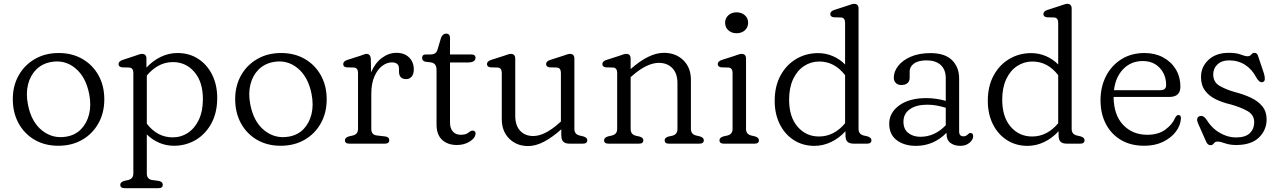

<svg xmlns="http://www.w3.org/2000/svg" viewBox="-20 -752 6694 1005"><path d="M287.5 -474.5Q357.5 -474.5 411.2 -443.5Q465 -412.5 495.5 -357.8Q526 -303 526 -232Q526 -161.5 495.2 -106.5Q464.5 -51.5 410.2 -20.2Q356 11 285 11Q215 11 161.2 -20.2Q107.5 -51.5 77.2 -106.8Q47 -162 47 -233.5Q47 -303 77.8 -357.5Q108.5 -412 162.8 -443.2Q217 -474.5 287.5 -474.5ZM328.5 -37Q374.5 -45 404.8 -76.2Q435 -107.5 446.5 -154.8Q458 -202 447 -259Q429.5 -349.5 374.2 -395Q319 -440.5 247.5 -427.5Q200.5 -419 169.5 -388Q138.5 -357 126.8 -310Q115 -263 126 -206Q143.5 -114 200.2 -69Q257 -24 328.5 -37Z M746.5 -445V-398Q780 -434.5 822 -454.5Q864 -474.5 909 -474.5Q970.5 -474.5 1017.2 -444.2Q1064 -414 1090.5 -360.8Q1117 -307.5 1117 -239Q1117 -162.5 1086.5 -106.2Q1056 -50 1004.5 -19.5Q953 11 890 11Q849.5 11 813 -4.8Q776.5 -20.5 748.5 -48.5V156Q748.5 185 774.5 190L812 195Q832 200 832 215Q832 233 809 233H632.5Q609.5 233 609.5 215Q609.5 201.5 630 195L652 190Q678 183 678 156V-370.5Q678 -396.5 657 -398.5L618 -399.5Q600.5 -402.5 600.5 -416.5Q600.5 -430.5 621 -438L684.5 -459Q695.5 -462.5 705.5 -466.2Q715.5 -470 723 -470Q746.5 -470 746.5 -445ZM885 -427Q844.5 -427 810 -408.2Q775.5 -389.5 748.5 -356.5V-104.5Q803.5 -33 883.5 -33Q928 -33 963.8 -56.8Q999.5 -80.5 1020.8 -125.2Q1042 -170 1042 -233Q1042 -323.5 997.5 -375.2Q953 -427 885 -427Z M1451.5 -474.5Q1521.5 -474.5 1575.2 -443.5Q1629 -412.5 1659.5 -357.8Q1690 -303 1690 -232Q1690 -161.5 1659.2 -106.5Q1628.5 -51.5 1574.2 -20.2Q1520 11 1449 11Q1379 11 1325.2 -20.2Q1271.5 -51.5 1241.2 -106.8Q1211 -162 1211 -233.5Q1211 -303 1241.8 -357.5Q1272.5 -412 1326.8 -443.2Q1381 -474.5 1451.5 -474.5ZM1492.5 -37Q1538.5 -45 1568.8 -76.2Q1599 -107.5 1610.5 -154.8Q1622 -202 1611 -259Q1593.5 -349.5 1538.2 -395Q1483 -440.5 1411.5 -427.5Q1364.5 -419 1333.5 -388Q1302.5 -357 1290.8 -310Q1279 -263 1290 -206Q1307.5 -114 1364.2 -69Q1421 -24 1492.5 -37Z M1921 -443.5 1922.5 -373.5Q1943 -422 1979 -448.8Q2015 -475.5 2055.5 -475.5Q2097 -475.5 2121.5 -451.2Q2146 -427 2146 -388.5Q2146 -364.5 2135 -351.2Q2124 -338 2106 -338Q2068.5 -338 2068.5 -377.5V-392Q2068.5 -410.5 2058.2 -418Q2048 -425.5 2031.5 -425.5Q2005 -425.5 1980.2 -406.8Q1955.5 -388 1939.5 -351.2Q1923.5 -314.5 1923.5 -260.5V-77Q1923.5 -46.5 1952 -43L1995 -38Q2017.5 -35.5 2017.5 -18Q2017.5 0 1994.5 0H1808.5Q1785.5 0 1785.5 -18Q1785.5 -31.5 1806 -38L1828 -43Q1854 -50 1854 -77V-370.5Q1854 -396.5 1833 -398.5L1794 -399.5Q1776.5 -402 1776.5 -416.5Q1776.5 -431 1797 -438L1862.5 -459Q1873 -462.5 1882.8 -466.2Q1892.5 -470 1898 -470Q1919.5 -470 1921 -443.5Z M2235.5 -425.5 2206 -429Q2189.5 -433.5 2189.5 -449Q2189.5 -467 2210 -467H2233.5Q2248 -467 2257 -472.8Q2266 -478.5 2270.5 -493.5L2288.5 -554Q2297.5 -576 2315 -576Q2335.5 -576 2335.5 -553V-467H2446.5Q2469 -467 2469 -449.5Q2469 -425 2427.5 -425H2335.5V-110.5Q2335.5 -80.5 2350.5 -63.5Q2365.5 -46.5 2391.5 -46.5Q2418.5 -46.5 2432 -57.8Q2445.5 -69 2455 -68.5Q2462 -68.5 2466.5 -62.8Q2471 -57 2468.5 -47.5Q2465.5 -27.5 2437.2 -10.2Q2409 7 2371.5 7Q2323.5 7 2294.2 -20Q2265 -47 2265 -100.5V-387Q2265 -421 2235.5 -425.5Z M2606.5 -128.5V-370.5Q2606.5 -396.5 2585.5 -398.5L2546.5 -399.5Q2529 -402.5 2529 -416.5Q2529 -431 2549.5 -438L2615 -459Q2626 -462.5 2636 -466.2Q2646 -470 2653.5 -470Q2677 -470 2677 -445V-146.5Q2677 -94.5 2703 -67.2Q2729 -40 2771 -40Q2831 -40 2906.5 -107.5L2916 -116V-370.5Q2916 -396.5 2895 -398.5L2856 -399.5Q2838.5 -402.5 2838.5 -416.5Q2838.5 -431 2859 -438L2924.5 -459Q2935.5 -462.5 2945.5 -466.2Q2955.5 -470 2963 -470Q2986.5 -470 2986.5 -445V-77Q2986.5 -50 3012.5 -43L3033.5 -38Q3054 -32 3054 -18Q3054 0 3031 0H2961.5Q2939 0 2928.5 -10.2Q2918 -20.5 2918 -46V-75Q2870 -32.5 2827 -10Q2784 12.5 2744.5 12.5Q2684.5 12.5 2645.5 -26.2Q2606.5 -65 2606.5 -128.5Z M3281 -445V-390.5Q3377 -475.5 3455 -475.5Q3517 -475.5 3556.8 -436.8Q3596.5 -398 3596.5 -334.5V-77Q3596.5 -50 3622.5 -43L3644 -38Q3664 -31.5 3664 -18Q3664 0 3641 0H3481Q3459 0 3459 -18Q3459 -31 3478 -37L3500.5 -42Q3526 -49 3526 -77V-316.5Q3526 -368 3499.2 -395.5Q3472.5 -423 3428.5 -423Q3398.5 -423 3363.8 -406.5Q3329 -390 3289.5 -355.5L3281 -348V-77Q3281 -49 3306.5 -42L3328.5 -37Q3347.5 -31 3347.5 -18Q3347.5 0 3325.5 0H3165Q3142 0 3142 -18Q3142 -31.5 3162.5 -38L3184.5 -43Q3210.5 -50 3210.5 -77V-370.5Q3210.5 -396.5 3189.5 -398.5L3150.5 -399.5Q3133 -402.5 3133 -416.5Q3133 -431 3153.5 -438L3219 -459Q3230 -462.5 3240 -466.2Q3250 -470 3257.5 -470Q3281 -470 3281 -445Z M3835 -578Q3809.5 -578 3792.5 -593.5Q3775.5 -609 3775.5 -633Q3775.5 -656.5 3792.5 -672Q3809.5 -687.5 3835 -687.5Q3862 -687.5 3879 -672Q3896 -656.5 3896 -633Q3896 -609 3879 -593.5Q3862 -578 3835 -578ZM3885 -445V-77Q3885 -50 3911 -43L3932.5 -38Q3952.5 -31.5 3952.5 -18Q3952.5 0 3929.5 0H3769Q3746 0 3746 -18Q3746 -31.5 3766.5 -38L3788.5 -43Q3814.5 -50 3814.5 -77V-370.5Q3814.5 -396.5 3793.5 -398.5L3754.5 -399.5Q3737 -402.5 3737 -416.5Q3737 -431 3757.5 -438L3823 -459Q3834 -462.5 3844 -466.2Q3854 -470 3861.5 -470Q3885 -470 3885 -445Z M4035 -224Q4035 -300.5 4065.5 -356.8Q4096 -413 4147.8 -443.5Q4199.5 -474 4262 -474Q4303 -474 4339.5 -458.2Q4376 -442.5 4403.5 -414.5V-632.5Q4403.5 -658.5 4383 -660.5L4344 -661.5Q4326 -664 4326 -678.5Q4326 -693 4347 -700L4412 -721Q4423 -724.5 4433.2 -728.2Q4443.5 -732 4450.5 -732Q4474 -732 4474 -707V-77Q4474 -50 4500 -43L4521.5 -38Q4541.5 -31.5 4541.5 -18Q4541.5 0 4518.5 0H4449.5Q4426.5 0 4416 -10Q4405.5 -20 4405.5 -44.5V-65Q4372 -28.5 4330 -8.5Q4288 11.5 4243 11.5Q4182 11.5 4135 -18.8Q4088 -49 4061.5 -102.2Q4035 -155.5 4035 -224ZM4110.5 -230Q4110.5 -140 4154.8 -88.8Q4199 -37.5 4267 -37.5Q4307.5 -37.5 4342 -55.8Q4376.5 -74 4403.5 -107V-358.5Q4348.5 -430 4268.5 -430Q4224.5 -430 4188.5 -406.2Q4152.5 -382.5 4131.5 -337.8Q4110.5 -293 4110.5 -230Z M4634.5 -104.5Q4634.5 -162 4686.8 -200.2Q4739 -238.5 4829 -238.5Q4855.5 -238.5 4882 -234.5Q4908.5 -230.5 4930.5 -224V-342Q4930.5 -388 4903.8 -412Q4877 -436 4830 -436Q4786 -436 4763.8 -419.2Q4741.5 -402.5 4741.5 -378.5V-344.5Q4741.5 -326.5 4729.8 -316.8Q4718 -307 4697.5 -307Q4679.5 -307 4669 -317.8Q4658.5 -328.5 4658.5 -345.5Q4658.5 -378 4681.8 -407.5Q4705 -437 4748 -455.5Q4791 -474 4850.5 -474Q4926 -474 4963.2 -437.2Q5000.5 -400.5 5000.5 -340.5V-64Q5000.5 -38.5 5023 -38.5Q5031 -38.5 5035.8 -41Q5040.5 -43.5 5044.5 -47Q5048 -50 5051.2 -53Q5054.5 -56 5059 -56Q5074 -56 5074 -39Q5074 -21 5055 -4.8Q5036 11.5 5006.5 11.5Q4975 11.5 4954.8 -4Q4934.5 -19.5 4934.5 -51V-57Q4867 11.5 4774.5 11.5Q4713 11.5 4673.8 -18.2Q4634.5 -48 4634.5 -104.5ZM4709 -115Q4709 -75.5 4734.5 -55.8Q4760 -36 4797.5 -36Q4873 -36 4930.5 -96.5V-188Q4909 -194.5 4885 -199.2Q4861 -204 4834 -204Q4776.5 -204 4742.8 -180.5Q4709 -157 4709 -115Z M5150.5 -224Q5150.5 -300.5 5181 -356.8Q5211.5 -413 5263.2 -443.5Q5315 -474 5377.5 -474Q5418.5 -474 5455 -458.2Q5491.5 -442.5 5519 -414.5V-632.5Q5519 -658.5 5498.5 -660.5L5459.5 -661.5Q5441.5 -664 5441.5 -678.5Q5441.5 -693 5462.5 -700L5527.5 -721Q5538.5 -724.5 5548.8 -728.2Q5559 -732 5566 -732Q5589.5 -732 5589.5 -707V-77Q5589.5 -50 5615.5 -43L5637 -38Q5657 -31.5 5657 -18Q5657 0 5634 0H5565Q5542 0 5531.5 -10Q5521 -20 5521 -44.5V-65Q5487.5 -28.5 5445.5 -8.5Q5403.5 11.5 5358.5 11.5Q5297.5 11.5 5250.5 -18.8Q5203.5 -49 5177 -102.2Q5150.5 -155.5 5150.5 -224ZM5226 -230Q5226 -140 5270.2 -88.8Q5314.5 -37.5 5382.5 -37.5Q5423 -37.5 5457.5 -55.8Q5492 -74 5519 -107V-358.5Q5464 -430 5384 -430Q5340 -430 5304 -406.2Q5268 -382.5 5247 -337.8Q5226 -293 5226 -230Z M6158.5 -297.5Q6158.5 -244.5 6100 -244.5H5809Q5810 -149.5 5859.2 -98Q5908.5 -46.5 5985.5 -46.5Q6043.5 -46.5 6080.5 -74Q6117.5 -101.5 6131.5 -136Q6139.5 -150.5 6148.5 -150Q6161.5 -150 6161.5 -132.5Q6159.5 -95.5 6134.8 -62.8Q6110 -30 6067.5 -9.5Q6025 11 5969.5 11Q5898.5 11 5847.2 -19.5Q5796 -50 5768.2 -103.8Q5740.5 -157.5 5740.5 -227.5Q5740.5 -297.5 5769.2 -353.5Q5798 -409.5 5850 -442Q5902 -474.5 5970.5 -474.5Q6025 -474.5 6067.5 -452Q6110 -429.5 6134.2 -389.8Q6158.5 -350 6158.5 -297.5ZM5961.5 -432.5Q5900.5 -432.5 5859.8 -390.8Q5819 -349 5811 -280H6053Q6084 -280 6084 -306.5Q6084 -361 6050.2 -396.8Q6016.5 -432.5 5961.5 -432.5Z M6413 -436Q6375.5 -436 6353 -415.2Q6330.5 -394.5 6330.5 -362.5Q6330.5 -322 6363.5 -302.8Q6396.5 -283.5 6444 -270Q6489.5 -258.5 6527.2 -240.8Q6565 -223 6587.5 -195.5Q6610 -168 6610 -127Q6610 -71.5 6569.8 -32.2Q6529.5 7 6450.5 7Q6417 7 6392 -2Q6367 -11 6353 -11Q6340.5 -11 6333.8 -1.5Q6327 8 6316 8Q6300.5 8 6292 -13.5L6251 -106.5Q6244 -122.5 6247.2 -132.2Q6250.5 -142 6261 -144.5Q6278.5 -149 6293 -129Q6322.5 -81 6364.5 -56.8Q6406.5 -32.5 6448.5 -32.5Q6499.5 -32.5 6522.2 -55.2Q6545 -78 6545 -112.5Q6545 -151.5 6508.5 -171.5Q6472 -191.5 6423.5 -205Q6379.5 -215 6344 -232.2Q6308.5 -249.5 6287.5 -277.8Q6266.5 -306 6266.5 -349.5Q6266.5 -402 6305.8 -438.8Q6345 -475.5 6412 -475.5Q6451.5 -475.5 6474.5 -466.5Q6497.5 -457.5 6510.5 -457.5Q6522 -457.5 6529.5 -466.5Q6537 -475.5 6545.5 -475.5Q6560.5 -475.5 6565 -459.5L6596 -367Q6600.5 -353 6600.5 -339Q6600.5 -325 6588.5 -322Q6572 -318 6555.5 -347Q6533.5 -389.5 6497 -412.8Q6460.5 -436 6413 -436Z"/></svg>

Font: Fraunces 9pt SuperSoft Light
Style: Regular
Weight: 300
Version: Version 1.000;[b76b70a41]